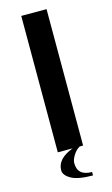

<svg xmlns="http://www.w3.org/2000/svg" viewBox="-130 -748 556 952"><g transform="rotate(-15 148.0 -272.0)"><path d="M213.9 -700.2V0H196.8Q177.7 9.8 163.3 32.7Q148.9 55.7 148.9 73.2Q148.9 138.2 223.1 138.2V155.8Q147 155.8 112.1 136Q77.1 116.2 77.1 90.8Q77.1 31.2 160.2 0H84V-700.2Z"/></g></svg>

Font: Pfennig
Style: Bold
Weight: 700
Version: Version 20120410 ; ttfautohint (v0.8)